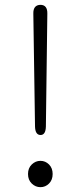

<svg xmlns="http://www.w3.org/2000/svg" viewBox="-20 -762 335 795"><path d="M147.5 13Q127 13 111.5 -2Q96 -17 96 -41.5Q96 -66 111.5 -81Q127 -96 147.5 -96Q168 -96 183 -81Q198 -66 198 -41.5Q198 -17 183 -2Q168 13 147.5 13ZM148 -203Q126 -203 125 -238L118 -705Q117 -741 147 -742Q177 -742 176 -705L170 -238Q169 -203 148 -203Z"/></svg>

Font: Resource Han Rounded CN Light
Style: Regular
Weight: 300
Designer: Cyano Hao (round all glyphs); Ryoko NISHIZUKA 西塚涼子 (kana, bopomofo & ideographs); Paul D. Hunt (Latin, Greek & Cyrillic)
Foundry: Cyano Hao
Version: 0.990